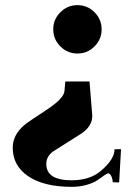

<svg xmlns="http://www.w3.org/2000/svg" viewBox="-20 -640 518 744"><path d="M337.6 -191.4Q337.6 -150.9 295.4 -122.5L186.3 -53.4Q159.4 -34.4 159.4 -4.6Q159.4 58.6 257.8 58.6Q329.6 58.6 372.8 20.5Q423.8 -23.4 423.8 -61.5L449 -62L441.7 66.9L416.7 66.2Q416.7 54.4 411.5 43.1Q406.2 31.7 399.2 31.7Q395.3 31.7 383.5 40L357.7 58.1Q343.5 68.1 316.5 76.1Q289.6 84 257.8 84Q150.6 84 89.8 43.2Q29.3 2.7 29.3 -67.8Q29.3 -116.2 73 -154.3Q87.9 -167.2 157.5 -212.4Q227.1 -257.6 229.7 -286.6L233.2 -324.2L326.9 -324.2Q337.6 -192.9 337.6 -191.4ZM346.3 -592.5Q373.8 -564.9 373.8 -526.4Q373.8 -487.8 346.3 -460.2Q318.8 -432.6 280.2 -432.6Q241.5 -432.6 213.9 -460.2Q186.3 -487.8 186.3 -526.3Q186.3 -564.9 213.9 -592.5Q241.5 -620.1 280.2 -620.1Q318.8 -620.1 346.3 -592.5Z"/></svg>

Font: itsadzoke
Style: Regular
Weight: 700
Width: 7
Version: Version 0.45